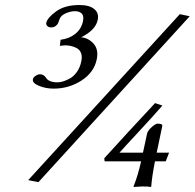

<svg xmlns="http://www.w3.org/2000/svg" viewBox="-20 -657 769 758"><path d="M689.9 -601.1 729 -592.8 131.8 62 91.3 54.2ZM307.6 -573.2Q312 -594.7 302.5 -603.8Q293 -612.8 276.4 -612.8Q257.8 -612.8 238 -603.8Q218.3 -594.7 213.9 -578.1Q211.4 -569.8 209 -564.7Q206.5 -559.6 199.5 -554.2Q192.4 -548.8 181.6 -548.8Q172.9 -548.8 168.2 -553Q163.6 -557.1 162.8 -560.8Q162.1 -564.5 162.6 -566.9Q167 -586.9 201.7 -612.1Q236.3 -637.2 293.5 -637.2Q332.5 -637.2 352.1 -621.3Q371.6 -605.5 365.7 -578.1Q357.4 -538.1 300.3 -509.8Q329.1 -507.3 349.6 -484.4Q370.1 -461.4 361.8 -421.9Q351.1 -371.1 301.8 -339.1Q252.4 -307.1 191.4 -307.1Q161.1 -307.1 134 -318.1Q106.9 -329.1 109.9 -344.2Q111.3 -351.6 120.6 -357.7Q129.9 -363.8 138.2 -363.8Q152.3 -363.8 161.6 -350.1Q172.4 -332 207.5 -332Q216.8 -332 228.5 -335.4Q240.2 -338.9 255.4 -346.9Q270.5 -355 283.2 -372.6Q295.9 -390.1 300.8 -414.1Q305.2 -434.1 299.8 -447.8Q294.4 -461.4 282 -467.5Q269.5 -473.6 258.8 -475.8Q248 -478 236.8 -478Q232.9 -478 216.3 -476.1L219.2 -500Q253.9 -504.4 277.6 -523.7Q301.3 -543 307.6 -573.2ZM507.3 79.1Q524.4 36.1 537.1 -20H393.1L391.6 -32.2Q484.9 -135.3 592.3 -250L621.1 -240.2Q587.9 -201.7 525.4 -134.5Q462.9 -67.4 451.7 -54.2H544.4L561 -130.9Q562.5 -137.2 571.3 -147.9Q592.3 -168.9 602.1 -168.9Q623 -168.9 620.6 -159.2L598.6 -54.2H647.5L634.3 -20H591.8Q579.6 42.5 577.1 79.1L575.7 81.1Q566.9 79.1 542 79.1L507.8 81.1Z"/></svg>

Font: Linux Biolinum
Style: Italic
Weight: 400
Italic angle: -12°
Designer: Philipp H. Poll
Foundry: Philipp H. Poll
Version: Version 1.1.3 ; ttfautohint (v0.9)